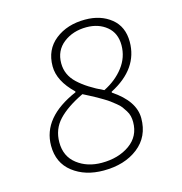

<svg xmlns="http://www.w3.org/2000/svg" viewBox="-100 -742 800 845"><g transform="rotate(-15 300.0 -319.5)"><path d="M270 12Q186 12 130 -31.5Q74 -75 74 -153Q74 -282 239 -353V-357Q171 -422 171 -489Q171 -565 225.5 -608Q280 -651 362 -651Q433 -651 480 -613Q527 -575 527 -506Q527 -383 393 -314V-310Q489 -246 489 -168Q489 -84 427.5 -36Q366 12 270 12ZM364 -329Q420 -357 454 -401.5Q488 -446 488 -501Q488 -556 451 -586.5Q414 -617 359 -617Q297 -617 254 -583.5Q211 -550 211 -492Q211 -439 252 -400.5Q293 -362 364 -329ZM271 -23Q347 -23 398.5 -59.5Q450 -96 450 -161Q450 -175 447 -188Q444 -201 436 -213.5Q428 -226 421.5 -235Q415 -244 400.5 -255.5Q386 -267 377.5 -273.5Q369 -280 350.5 -291Q332 -302 324 -306.5Q316 -311 294 -322.5Q272 -334 266 -337Q191 -301 152 -259.5Q113 -218 113 -158Q113 -94 159 -58.5Q205 -23 271 -23Z"/></g></svg>

Font: TypoPRO Source Code Pro
Style: Italic
Weight: 300
Italic angle: -11°
Monospace: yes
Designer: Paul D. Hunt, Teo Tuominen
Foundry: Adobe Systems Incorporated
Version: Version 1.030;PS 1.0;hotconv 1.0.84;makeotf.lib2.5.63406